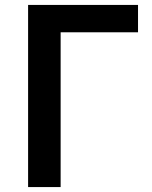

<svg xmlns="http://www.w3.org/2000/svg" viewBox="-20 -759 617 779"><path d="M94 0V-739H540V-628H226V0Z"/></svg>

Font: Noto Sans SC SemiBold
Style: Regular
Weight: 600
Designer: Ryoko NISHIZUKA 西塚涼子 (kana, bopomofo & ideographs); Paul D. Hunt (Latin, Greek & Cyrillic); Sandoll Communications 산돌커뮤니
Foundry: Adobe
Version: Version 2.004-H2;hotconv 1.0.118;makeotfexe 2.5.65603